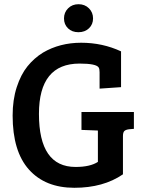

<svg xmlns="http://www.w3.org/2000/svg" viewBox="-20 -880 681 912"><path d="M564 -233V-52Q471 12 333 12Q195 12 117.5 -74.5Q40 -161 40 -331Q40 -406 59.5 -466Q79 -526 110.5 -565Q142 -604 184 -630Q264 -677 365.5 -677Q467 -677 555 -636V-466L453 -459V-537Q453 -552 449 -559Q438 -578 358 -578Q165 -578 165 -339Q165 -87 339 -87Q408 -87 445 -111V-260H444L367 -263V-348H616V-268L593 -266Q577 -264 570.5 -257.5Q564 -251 564 -233ZM352.5 -727Q322 -727 303 -745.5Q284 -764 284 -792.5Q284 -821 303.5 -840.5Q323 -860 353 -860Q383 -860 402.5 -840.5Q422 -821 422 -792.5Q422 -764 402.5 -745.5Q383 -727 352.5 -727Z"/></svg>

Font: Bree Serif
Style: Regular
Weight: 400
Designer: Veronika Burian, Jos Scaglione
Foundry: TypeTogether
Version: Version 1.001